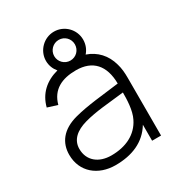

<svg xmlns="http://www.w3.org/2000/svg" viewBox="-181 -872 935 1007"><g transform="rotate(-30 286.0 -368.5)"><path d="M499 -435.4C481.3 -500 439.6 -544.8 379.2 -565.6C396.9 -585.4 407.3 -611.5 407.3 -640.6C407.3 -702.1 357.3 -753.1 294.8 -753.1C233.3 -753.1 182.3 -702.1 182.3 -640.6C182.3 -612.5 192.7 -587.5 209.4 -567.7C134.4 -547.9 82.3 -501 63.5 -427.1L122.9 -408.3C144.8 -489.6 208.3 -519.8 293.8 -519.8C393.8 -519.8 447.9 -460.4 449 -350C345.8 -336.5 256.2 -329.2 177.1 -308.3C82.3 -283.3 41.7 -225 41.7 -153.1C41.7 -49 120.8 15.6 226 15.6C326 15.6 407.3 -17.7 455.2 -96.9V0H509.4V-349C509.4 -380.2 507.3 -407.3 499 -435.4ZM294.8 -703.1C330.2 -703.1 357.3 -675 357.3 -640.6C357.3 -606.2 330.2 -578.1 294.8 -578.1C260.4 -578.1 232.3 -606.2 232.3 -640.6C232.3 -675 260.4 -703.1 294.8 -703.1ZM425 -143.8C390.6 -74 320.8 -39.6 232.3 -39.6C156.2 -39.6 103.1 -82.3 103.1 -153.1C103.1 -208.3 143.8 -242.7 207.3 -260.4C278.1 -280.2 353.1 -284.4 449 -295.8C449 -256.2 447.9 -188.5 425 -143.8Z"/></g></svg>

Font: Manrope3 Light
Style: Regular
Weight: 300
Designer: Mikhail Sharanda
Foundry: Mikhail Sharanda
Version: Version 3.000;PS 003.000;hotconv 1.0.88;makeotf.lib2.5.64775